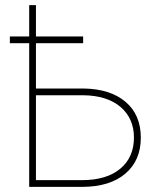

<svg xmlns="http://www.w3.org/2000/svg" viewBox="-20 -731 637 751"><path d="M305.2 -588.4C305.2 -588.4 120.6 -588.4 120.6 -588.4C120.6 -588.4 120.6 -710.9 120.6 -710.9C120.6 -710.9 94.2 -710.9 94.2 -710.9C94.2 -710.9 94.2 -588.4 94.2 -588.4C94.2 -588.4 18.6 -588.4 18.6 -588.4C18.6 -588.4 18.6 -562 18.6 -562C18.6 -562 94.2 -562 94.2 -562C94.2 -562 94.2 0 94.2 0C94.2 0 302.7 0 302.7 0C302.7 0 302.7 0 302.7 0C374.5 -0.5 430.2 -17.6 470.7 -52.2C510.7 -86.4 530.8 -133.3 530.8 -192.4C530.8 -192.4 530.8 -192.4 530.8 -192.4C530.8 -252.4 510.7 -299.3 470.7 -333C430.7 -366.7 376 -383.8 306.6 -384.8C306.6 -384.8 120.6 -384.8 120.6 -384.8C120.6 -384.8 120.6 -562 120.6 -562C120.6 -562 305.2 -562 305.2 -562C305.2 -562 305.2 -588.4 305.2 -588.4ZM305.2 -358.4C305.2 -358.4 305.2 -358.4 305.2 -358.4C367.7 -357.9 416.5 -342.3 451.7 -312.5C486.3 -282.7 503.9 -242.7 503.9 -193.4C503.9 -193.4 503.9 -193.4 503.9 -193.4C503.9 -141.6 486.3 -101.1 450.7 -71.3C415 -41.5 365.2 -26.4 300.8 -26.4C300.8 -26.4 120.6 -26.4 120.6 -26.4C120.6 -26.4 120.6 -358.4 120.6 -358.4C120.6 -358.4 305.2 -358.4 305.2 -358.4Z"/></svg>

Font: WOX
Style: Regular
Weight: 500
Designer: Google
Foundry: ""
Version: ""